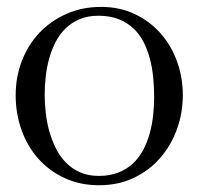

<svg xmlns="http://www.w3.org/2000/svg" viewBox="-20 -530 584 562"><path d="M515.1 -252Q515.1 -198.7 497.6 -150.9Q480 -103 448 -66.7Q416 -30.3 370.8 -9Q325.7 12.2 270 12.2Q214.4 12.2 169.2 -8.8Q124 -29.8 92 -65.7Q60.1 -101.6 43 -149.4Q25.9 -197.3 25.9 -251Q25.9 -305.2 44.2 -352.3Q62.5 -399.4 95.7 -434.3Q128.9 -469.2 174.8 -489.5Q220.7 -509.8 275.9 -509.8Q330.1 -509.8 374 -489Q418 -468.3 449.5 -432.9Q481 -397.5 498 -350.6Q515.1 -303.7 515.1 -252ZM431.2 -247.1Q431.2 -274.4 428.5 -302.7Q425.8 -331.1 418.9 -357.4Q412.1 -383.8 400.4 -406.7Q388.7 -429.7 370.6 -446.8Q352.5 -463.9 327.1 -473.9Q301.8 -483.9 268.1 -483.9Q236.8 -483.9 213.1 -473.9Q189.5 -463.9 171.9 -446.8Q154.3 -429.7 142.6 -406.7Q130.9 -383.8 123.8 -358.2Q116.7 -332.5 113.8 -305.4Q110.8 -278.3 110.8 -252.9Q110.8 -228 113.8 -200.7Q116.7 -173.3 124 -147Q131.3 -120.6 143.1 -96.7Q154.8 -72.8 172.4 -54.7Q189.9 -36.6 213.9 -25.9Q237.8 -15.1 269 -15.1Q301.8 -15.1 326.4 -24.9Q351.1 -34.7 369.1 -51.5Q387.2 -68.4 399.2 -91.1Q411.1 -113.8 418.2 -139.4Q425.3 -165 428.2 -192.6Q431.2 -220.2 431.2 -247.1Z"/></svg>

Font: Scheherazade
Style: Regular
Weight: 400
Designer: SIL International
Foundry: SIL International
Version: Version 2.100 (build 932/914)